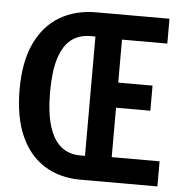

<svg xmlns="http://www.w3.org/2000/svg" viewBox="-49 -701 698 747"><g transform="rotate(5 300.0 -327.0)"><path d="M292 0Q212 0 152 -37Q92 -74 59 -147.5Q26 -221 26 -330Q26 -438 60 -510Q94 -582 155 -618Q216 -654 297 -654H583V-557H406V-389H540V-291H406V-98H593V0ZM284 -94H302V-560H284Q238 -560 207.5 -536Q177 -512 161 -461.5Q145 -411 145 -330Q145 -249 161 -197Q177 -145 207.5 -119.5Q238 -94 284 -94Z"/></g></svg>

Font: Source Code Pro ExtraLight SemiBold
Style: Regular
Weight: 600
Monospace: yes
Version: Version 1.018;hotconv 1.0.116;makeotfexe 2.5.65601